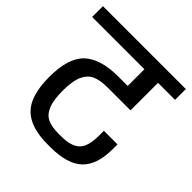

<svg xmlns="http://www.w3.org/2000/svg" viewBox="-181 -773 878 878"><g transform="rotate(45 258.0 -334.0)"><path d="M133 -245Q133 -183 147 -149.5Q161 -116 187.5 -103.5Q214 -91 257 -91H276Q340 -91 368 -118Q396 -145 396 -217V-247H484V-217Q484 -114 434 -67.5Q384 -21 276 -21H257Q148 -21 96.5 -72Q45 -123 45 -245Q45 -368 99 -418.5Q153 -469 267 -469H328V-577H-10V-647H526V-577H416V-399H267Q221 -399 192.5 -386.5Q164 -374 148.5 -340.5Q133 -307 133 -245Z"/></g></svg>

Font: Biryani
Style: Regular
Weight: 400
Designer: Dan Reynolds and Mathieu Réguer
Foundry: Dan Reynolds and Mathieu Réguer
Version: Version 1.004; ttfautohint (v1.1) -l 5 -r 5 -G 72 -x 0 -D la